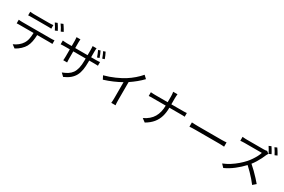

<svg xmlns="http://www.w3.org/2000/svg" viewBox="141 -2300 5648 3813"><g transform="rotate(30 2965.0 -394.0)"><path d="M203 -731Q225 -729 247.5 -727Q270 -725 294 -725Q311 -725 346 -725Q381 -725 424.5 -725Q468 -725 511 -725Q554 -725 589 -725Q624 -725 640 -725Q662 -725 686.5 -726.5Q711 -728 733 -731V-648Q711 -650 686.5 -650.5Q662 -651 640 -651Q624 -651 589.5 -651Q555 -651 511.5 -651Q468 -651 425 -651Q382 -651 347 -651Q312 -651 295 -651Q270 -651 246.5 -650.5Q223 -650 203 -648ZM785 -812Q798 -795 813 -770.5Q828 -746 842.5 -721Q857 -696 867 -675L813 -651Q798 -682 775 -722Q752 -762 732 -790ZM895 -852Q908 -834 924 -809Q940 -784 955 -759.5Q970 -735 979 -716L925 -692Q909 -725 886.5 -763.5Q864 -802 842 -830ZM85 -480Q105 -478 126.5 -476.5Q148 -475 171 -475Q183 -475 222 -475Q261 -475 316.5 -475Q372 -475 436 -475Q500 -475 564 -475Q628 -475 683.5 -475Q739 -475 777 -475Q815 -475 826 -475Q842 -475 864 -476Q886 -477 904 -480V-397Q888 -398 866 -398.5Q844 -399 826 -399H554Q552 -318 538.5 -249.5Q525 -181 495 -125Q468 -76 415 -26Q362 24 298 57L224 2Q283 -22 333.5 -63Q384 -104 413 -151Q446 -203 457.5 -265.5Q469 -328 471 -399H171Q149 -399 127 -399Q105 -399 85 -397Z M1797 -763Q1811 -736 1828 -695.5Q1845 -655 1855 -624L1806 -607Q1795 -639 1779 -679.5Q1763 -720 1749 -748ZM1896 -793Q1910 -766 1928 -726Q1946 -686 1956 -655L1907 -639Q1895 -672 1879 -711Q1863 -750 1848 -778ZM1049 -560Q1056 -559 1087 -556Q1118 -553 1149 -553H1257V-681Q1257 -716 1252 -754H1341Q1340 -747 1338.5 -727.5Q1337 -708 1337 -682V-553H1621V-678Q1621 -708 1619.5 -730.5Q1618 -753 1617 -760H1707Q1706 -753 1704 -730.5Q1702 -708 1702 -678V-553H1811Q1845 -553 1869 -555Q1893 -557 1903 -559V-474Q1895 -475 1870 -476Q1845 -477 1812 -477H1702V-442Q1702 -342 1689 -264.5Q1676 -187 1644.5 -127.5Q1613 -68 1557.5 -21Q1502 26 1416 64L1349 0Q1417 -26 1468 -58Q1519 -90 1553 -138Q1587 -186 1604 -258Q1621 -330 1621 -435V-477H1337V-315Q1337 -287 1338.5 -259.5Q1340 -232 1341 -225H1252Q1253 -232 1255 -259.5Q1257 -287 1257 -315V-477H1149Q1116 -477 1086.5 -475.5Q1057 -474 1049 -473Z M2086 -361Q2216 -396 2328 -446Q2440 -496 2523 -548Q2601 -597 2672.5 -659Q2744 -721 2796 -783L2863 -721Q2748 -601 2593 -498V-76Q2593 -48 2594.5 -16Q2596 16 2599 31H2501Q2503 17 2505 -15.5Q2507 -48 2507 -76V-446Q2428 -401 2329 -358Q2230 -315 2126 -283Z M3077 -545Q3093 -544 3118.5 -542Q3144 -540 3170 -540H3465V-675Q3465 -698 3462.5 -728.5Q3460 -759 3456 -774H3555Q3553 -759 3551 -728Q3549 -697 3549 -674V-540H3815Q3840 -540 3865 -541.5Q3890 -543 3902 -544V-459Q3890 -461 3863.5 -461.5Q3837 -462 3814 -462H3549Q3549 -352 3522 -260.5Q3495 -169 3434.5 -95Q3374 -21 3272 38L3194 -20Q3336 -87 3400.5 -197.5Q3465 -308 3465 -462H3172Q3144 -462 3118.5 -461.5Q3093 -461 3077 -459Z M4082 -433Q4105 -432 4142 -430Q4179 -428 4221 -428Q4240 -428 4282 -428Q4324 -428 4379.5 -428Q4435 -428 4495 -428Q4555 -428 4610.5 -428Q4666 -428 4708.5 -428Q4751 -428 4769 -428Q4807 -428 4834 -430Q4861 -432 4877 -433V-335Q4862 -336 4833 -338Q4804 -340 4770 -340Q4751 -340 4709 -340Q4667 -340 4611.5 -340Q4556 -340 4495.5 -340Q4435 -340 4379.5 -340Q4324 -340 4282 -340Q4240 -340 4221 -340Q4180 -340 4142.5 -338.5Q4105 -337 4082 -335Z M5687 -814Q5700 -796 5715 -771Q5730 -746 5744.5 -721.5Q5759 -697 5768 -677L5714 -653Q5699 -683 5676.5 -722.5Q5654 -762 5634 -791ZM5800 -849Q5814 -831 5829.5 -806Q5845 -781 5860 -756.5Q5875 -732 5884 -713L5830 -689Q5814 -721 5791 -759.5Q5768 -798 5748 -826ZM5710 -651Q5706 -645 5698 -631.5Q5690 -618 5685 -608Q5668 -565 5642 -513.5Q5616 -462 5584.5 -410.5Q5553 -359 5517 -314Q5570 -269 5625 -214.5Q5680 -160 5728.5 -107.5Q5777 -55 5809 -16L5739 45Q5706 0 5661 -51.5Q5616 -103 5565.5 -155Q5515 -207 5464 -253Q5384 -166 5284.5 -88.5Q5185 -11 5074 40L5010 -27Q5091 -59 5165.5 -106.5Q5240 -154 5305.5 -210.5Q5371 -267 5422 -324Q5456 -363 5489.5 -412Q5523 -461 5549.5 -511.5Q5576 -562 5588 -603Q5579 -603 5549.5 -603Q5520 -603 5479 -603Q5438 -603 5393 -603Q5348 -603 5306.5 -603Q5265 -603 5236 -603Q5207 -603 5198 -603Q5180 -603 5159 -602Q5138 -601 5120.5 -600Q5103 -599 5097 -598V-688Q5104 -687 5122.5 -685.5Q5141 -684 5162 -683Q5183 -682 5198 -682Q5208 -682 5237.5 -682Q5267 -682 5307.5 -682Q5348 -682 5392 -682Q5436 -682 5476.5 -682Q5517 -682 5546 -682Q5575 -682 5584 -682Q5633 -682 5659 -690Z"/></g></svg>

Font: Go Noto Current
Style: Regular
Weight: 400
Designer: Monotype Design Team
Foundry: Monotype Imaging Inc.
Version: Version 2.007; ttfautohint (v1.8) -l 8 -r 50 -G 200 -x 14 -D